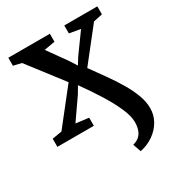

<svg xmlns="http://www.w3.org/2000/svg" viewBox="-188 -675 969 1044"><g transform="rotate(-30 297.0 -153.0)"><path d="M389.5 247 372 196.5Q396 190.5 411.5 176.8Q427 163 434.2 141.8Q441.5 120.5 441.5 92Q441.5 55.5 418.2 2.8Q395 -50 356.8 -111Q318.5 -172 273.5 -234.5L247.5 -190.5L157.5 -61L238 -51V0H9V-51L69.5 -61L237.5 -274L70.5 -491L20 -503V-553H281V-503L213 -491L299 -370.5L326.5 -327L353.5 -370L441 -491L371.5 -503V-553H579V-503L522.5 -491L364 -290Q399 -241.5 432.5 -194.5Q466 -147.5 492.8 -102Q519.5 -56.5 535.5 -13.5Q551.5 29.5 551.5 69.5Q551.5 112 531 148.5Q510.5 185 474 211Q437.5 237 389.5 247Z"/></g></svg>

Font: Merriweather 24pt SemiBold
Style: Regular
Weight: 600
Designer: Eben Sorkin
Foundry: Eben Sorkin
Version: Version 2.100